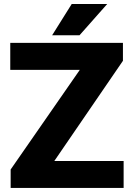

<svg xmlns="http://www.w3.org/2000/svg" viewBox="-20 -921 650 941"><path d="M246.1 -131.8H585.9V0H32.2V-90.3L371.1 -578.6H30.3V-710.9H582.5V-623ZM331.5 -901.4H505.4L369.6 -748H235.4Z"/></svg>

Font: Sadagaat-English
Style: Regular
Weight: 900
Designer: Ahmed alsheikh
Foundry: Ahmed alsheikh Design
Version: Version 2.137;January 17, 2018;FontCreator 11.0.0.2408 64-bi